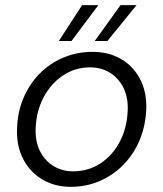

<svg xmlns="http://www.w3.org/2000/svg" viewBox="-20 -712 632 744"><path d="M254 12Q193 12 145 -16Q97 -44 70.5 -94.5Q44 -145 46 -209Q47 -275 70 -330Q93 -385 132.5 -425.5Q172 -466 225 -488.5Q278 -511 338 -511Q401 -511 448 -484Q495 -457 521.5 -408Q548 -359 547 -294Q545 -228 522.5 -172.5Q500 -117 460 -75.5Q420 -34 367.5 -11Q315 12 254 12ZM263 -48Q322 -48 369.5 -79Q417 -110 445 -164.5Q473 -219 475 -288Q476 -340 456 -376.5Q436 -413 403 -432Q370 -451 329 -451Q271 -451 224 -419.5Q177 -388 148.5 -334Q120 -280 118 -211Q117 -159 137 -122.5Q157 -86 190 -67Q223 -48 263 -48ZM347 -553 447 -692H509L396 -553ZM208 -553 298 -692H361L257 -553Z"/></svg>

Font: DM Sans 20pt Light
Style: Italic
Weight: 300
Italic angle: -10°
Version: Version 4.004;gftools[0.9.30]